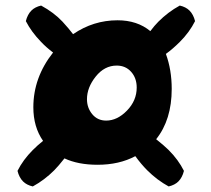

<svg xmlns="http://www.w3.org/2000/svg" viewBox="-20 -670 758 691"><path d="M43 -55Q63 -95 98 -130Q116 -148 135 -163Q100 -213 100 -284Q100 -391 171 -481Q147 -499 128 -519Q93 -555 73 -594Q79 -618 93 -632Q106 -645 128 -650Q174 -625 205 -592Q228 -567 243 -547Q316 -597 403 -597Q474 -597 521 -558Q536 -578 550 -592Q585 -627 627 -650Q649 -645 662 -632Q676 -618 682 -594Q662 -554 627 -519Q602 -494 577 -476Q598 -419 598 -350Q598 -239 542 -169Q572 -145 587 -130Q622 -95 642 -55Q636 -31 622 -17Q609 -4 587 1Q545 -22 510 -57Q488 -79 467 -108Q409 -77 331 -77Q261 -77 212 -100Q190 -72 175 -57Q140 -22 98 1Q76 -4 63 -17Q49 -31 43 -55ZM293 -313Q293 -282 312 -259Q331 -236 362 -236Q402 -236 437 -272Q472 -308 472 -355Q472 -389 452 -411.5Q432 -434 400 -434Q356 -434 324.5 -394.5Q293 -355 293 -313Z"/></svg>

Font: Gorditas
Style: Bold
Weight: 700
Designer: Gustavo Dipre (gbrenda1987@gmail.com)
Foundry: Gustavo Dipre (gbrenda1987@gmail.com)
Version: Version 001.001